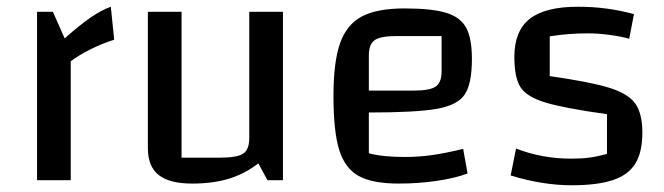

<svg xmlns="http://www.w3.org/2000/svg" viewBox="-20 -535 1972 570"><path d="M172 -421Q217 -461 249 -483Q281 -505 309 -515L319 -417Q286 -407 250.5 -389.5Q215 -372 190 -353V0H90V-500H137Z M820 0H774L747 -50Q707 -19 659.5 -4.5Q612 10 551 10Q483 10 451 -15.5Q419 -41 419 -95V-500H519V-67H635Q684 -67 702 -79Q720 -91 720 -125V-500H820Z M1355 -93 1368 -20Q1331 -6 1276.5 2Q1222 10 1164 10Q1086 10 1045 -12.5Q1004 -35 987 -90Q970 -145 970 -250Q970 -351 989.5 -406.5Q1009 -462 1054 -486Q1099 -510 1181 -510Q1262 -510 1304.5 -497Q1347 -484 1364 -452.5Q1381 -421 1381 -360Q1381 -287 1360 -255Q1339 -223 1277.5 -212Q1216 -201 1075 -201V-80Q1115 -69 1182 -69Q1223 -69 1262 -74.5Q1301 -80 1355 -93ZM1075 -370V-266H1207Q1256 -266 1273.5 -278Q1291 -290 1291 -324V-428H1158Q1110 -428 1092.5 -416Q1075 -404 1075 -370Z M1696 -515Q1783 -515 1862 -493L1848 -420Q1823 -427 1789 -431.5Q1755 -436 1726 -436Q1666 -436 1612 -427V-309Q1732 -292 1788.5 -274.5Q1845 -257 1866 -227.5Q1887 -198 1887 -141Q1887 -84 1866.5 -50Q1846 -16 1800 -0.5Q1754 15 1677 15Q1591 15 1496 -14L1512 -94Q1589 -64 1676 -64Q1706 -64 1729 -67Q1752 -70 1782 -78V-196Q1653 -214 1598 -231Q1543 -248 1525 -276.5Q1507 -305 1507 -366Q1507 -443 1552.5 -479Q1598 -515 1696 -515Z"/></svg>

Font: Changa
Style: Regular
Weight: 400
Designer: Eduardo Rodriguez Tunni
Foundry: Eduardo Rodriguez Tunni
Version: Version 2.002; ttfautohint (v1.5.10-5e6f)